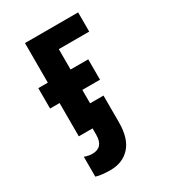

<svg xmlns="http://www.w3.org/2000/svg" viewBox="-189 -649 877 979"><g transform="rotate(-30 250.0 -159.5)"><path d="M170 230Q242 230 285 182.5Q328 135 328 40V-117H249V-196H353V-316H249V-436H428V-549H115V-316H59V-196H115V0H196V37Q196 112 131 112Q109 112 85 103V220Q115 230 170 230Z"/></g></svg>

Font: Noto Sans Mono UI Condensed ExtraBold
Style: Regular
Weight: 800
Width: 3
Designer: Monotype Design team
Foundry: Monotype Imaging Inc.
Version: 1.000